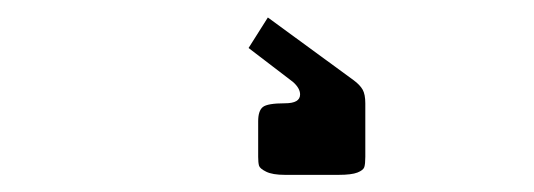

<svg xmlns="http://www.w3.org/2000/svg" viewBox="-20 -58 623 224"><path d="M406.2 125Q406.2 133.3 405 137Q403.8 140.6 397 143.3Q390.1 146 375 146H312.5Q297.9 146 290.5 142.3Q283.2 138.7 282.2 135.3Q281.2 131.8 281.2 125V83.5Q281.2 71.3 286.6 66.9Q292 62.5 312.5 62.5Q330.1 62.5 330.1 52.2Q330.1 44.9 321.8 37.6L270 -2L292.5 -37.6L392.6 35.6Q399.9 41 403.1 46.6Q406.2 52.2 406.2 62.5Z"/></svg>

Font: Gputeks
Style: Regular
Weight: 500
Version: Version 0.9